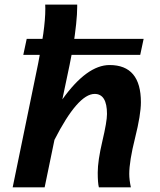

<svg xmlns="http://www.w3.org/2000/svg" viewBox="-20 -801 685 821"><path d="M539.6 0H402.8Q397.9 -19 397.9 -63Q397.9 -113.3 417.7 -197.3Q437.5 -281.2 437.5 -313.5Q437.5 -399.4 384.8 -399.4Q313 -399.4 212.9 -203.1L170.9 0H34.2L143.6 -531.7Q157.2 -601.6 165 -656.2Q173.8 -718.3 173.8 -764.2L173.3 -781.2H310.1V-771.5Q310.1 -711.4 292 -597.2Q286.1 -561 246.6 -376Q351.6 -522.9 448.7 -522.9Q582.5 -522.9 582.5 -363.8Q582.5 -310.5 557.6 -211.2Q532.7 -111.8 532.7 -57.1Q532.7 -32.2 539.6 0ZM579.6 -566.4H79.6L94.2 -634.8H594.2Z"/></svg>

Font: Cadman
Style: Bold Italic
Weight: 700
Italic angle: -12°
Designer: Paul James MIller
Foundry: High-Logic / Made with FontCreator
Version: Version 2.114;March 28, 2021;FontCreator 13.0.0.2683 64-bit